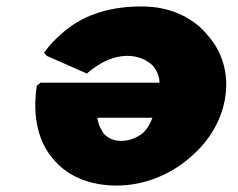

<svg xmlns="http://www.w3.org/2000/svg" viewBox="-20 -555 739 597"><path d="M423 -140C405 -127 384 -117 357 -117C334 -117 318 -124 303 -139C294 -152 285 -168 283 -189H454C448 -172 439 -155 423 -140ZM253 -329C338 -401 416 -389 455 -351C467 -337 476 -318 476 -298H106L94 -288V-286C80 -188 101 -111 146 -60L152 -53C196 -4 264 22 343 22C426 22 505 -10 566 -61L575 -69C632 -118 671 -184 681 -257C691 -329 670 -395 627 -444L621 -451C576 -503 505 -535 421 -535C329 -535 245 -513 178 -456L169 -448C152 -433 134 -415 119 -394L117 -391L126 -381L251 -326Z"/></svg>

Font: Hussar Woodtype
Style: UltraObl
Weight: 900
Foundry: Cannot Into Space Fonts
Version: Version 1.07